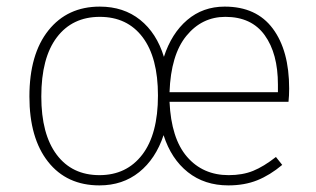

<svg xmlns="http://www.w3.org/2000/svg" viewBox="-20 -551 957 581"><path d="M853 -243H493Q498 -132 546 -76.5Q594 -21 672 -21Q714 -21 746 -34Q778 -47 815 -76L834 -52Q797 -21 758.5 -5.5Q720 10 671 10Q599 10 548.5 -30Q498 -70 475 -142Q451 -70 401 -30Q351 10 281 10Q182 10 125.5 -61.5Q69 -133 69 -259Q69 -387 126.5 -459Q184 -531 282 -531Q354 -531 404 -491Q454 -451 476 -379Q499 -450 546.5 -490.5Q594 -531 660 -531Q756 -531 805.5 -464.5Q855 -398 855 -283Q855 -261 853 -243ZM458 -262Q458 -377 411.5 -438.5Q365 -500 282 -500Q199 -500 152 -438Q105 -376 105 -259Q105 -145 151.5 -83Q198 -21 281 -21Q363 -21 410.5 -83Q458 -145 458 -262ZM821 -295Q821 -389 781 -444.5Q741 -500 662 -500Q591 -500 544 -442.5Q497 -385 493 -272H821Z"/></svg>

Font: FiraGO UltraLight
Style: Regular
Weight: 200
Designer: bBox Type
Foundry: bBox Type GmbH
Version: Version 1.001